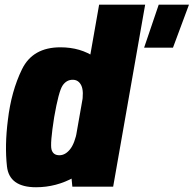

<svg xmlns="http://www.w3.org/2000/svg" viewBox="-20 -805 835 828"><path d="M601.5 -599.5H726L795 -785H664.5ZM292 0H468L606 -785H407.5L284 -82.5ZM135.5 2.5Q222.5 2.5 299.8 -40.5Q377 -83.5 392 -166L313 -242.5Q302.5 -186.5 282 -161Q261.5 -135.5 236 -135.5Q209 -135.5 202.2 -160.2Q195.5 -185 213.5 -299Q233 -411 249.8 -436Q266.5 -461 293.5 -461Q319 -461 330.8 -436Q342.5 -411 333 -356.5L438.5 -430.5Q453.5 -513.5 390.5 -557.2Q327.5 -601 240.5 -601Q121 -601 74.8 -506.2Q28.5 -411.5 14 -287.5Q0 -177.5 10 -87.5Q20 2.5 135.5 2.5Z"/></svg>

Font: Anybody Condensed Black
Style: Italic
Weight: 900
Width: 3
Italic angle: -10°
Version: Version 1.113;gftools[0.9.25]